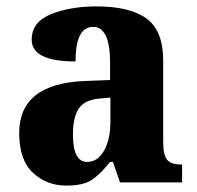

<svg xmlns="http://www.w3.org/2000/svg" viewBox="-20 -570 616 600"><path d="M187 10Q239 10 265.5 -7Q292 -24 324 -64H333L355 0H549V-56H546Q514 -56 502 -71Q490 -86 490 -126V-380Q490 -474 438 -512Q386 -550 282 -550Q199 -550 139 -525.5Q79 -501 79 -446Q79 -378 216 -378Q216 -486 271 -486Q324 -486 324 -374V-320L248 -317Q40 -310 40 -154Q40 -70 83 -30Q126 10 187 10ZM252 -64Q208 -64 208 -150Q208 -203 226 -230.5Q244 -258 291 -262L325 -265V-191Q325 -134 305 -99Q285 -64 252 -64Z"/></svg>

Font: Noto Serif SemiCondensed Extra
Style: Regular
Weight: 800
Width: 4
Designer: Monotype Design Team
Foundry: Monotype Imaging Inc.
Version: Version 1.002